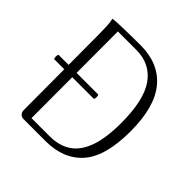

<svg xmlns="http://www.w3.org/2000/svg" viewBox="-184 -850 998 998"><g transform="rotate(45 314.5 -351.0)"><path d="M25 -365H318Q325 -349 318 -333H25Q19 -349 25 -365ZM135 0Q119 0 110 -9.5Q101 -19 101 -35L99 -587Q99 -617 97.5 -647.5Q96 -678 91 -696Q117 -699 154.5 -700Q192 -701 229 -701.5Q266 -702 293 -702Q426 -702 499 -615Q572 -528 572 -348Q572 -164 499.5 -82Q427 0 295 0ZM159 -33H293Q362 -33 409.5 -64.5Q457 -96 482 -164.5Q507 -233 507 -345Q507 -513 451.5 -591Q396 -669 293 -669H158Z"/></g></svg>

Font: Arima Thin Light
Style: Regular
Weight: 300
Version: Version 1.100